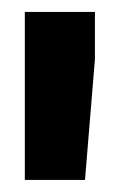

<svg xmlns="http://www.w3.org/2000/svg" viewBox="-20 -770 194 321"><path d="M138.7 -750V-670.9L122.1 -469.2H21.5V-750Z"/></svg>

Font: Vazirmatn FD Black
Style: Regular
Weight: 900
Designer: Saber Rastikerdar
Foundry: Saber Rastikerdar
Version: Version 33.003